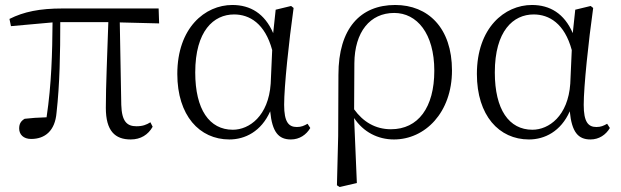

<svg xmlns="http://www.w3.org/2000/svg" viewBox="-20 -546 2492 771"><path d="M505 14C545 14 575 -5 593 -37L584 -55C568 -45 553 -39 528 -39C490 -39 469 -58 467 -125L461 -456L619 -452L617 -512H232C139 -512 76 -499 18 -470L24 -441L191 -456C190 -335 187 -208 167 -75C132 -74 104 -72 79 -69C64 -60 57 -49 57 -30C57 -6 74 12 105 12C161 12 201 -21 207 -93C220 -208 222 -335 222 -457H415C411 -329 405 -204 405 -113C405 -20 442 14 505 14Z M901 14C964 14 1029 -18 1065 -99C1073 -15 1099 14 1148 14C1183 14 1210 -5 1226 -32L1215 -49C1201 -41 1190 -36 1172 -36C1139 -36 1121 -56 1121 -125C1121 -199 1140 -379 1159 -514L1149 -522L1087 -507L1077 -413C1043 -492 985 -526 913 -526C803 -526 692 -434 692 -249C692 -82 781 14 901 14ZM1073 -345 1067 -210C1058 -80 981 -25 915 -25C821 -25 764 -106 764 -255C764 -422 838 -488 920 -488C982 -488 1044 -452 1073 -345Z M1333 198 1344 205 1413 189 1402 -72C1439 -16 1497 14 1562 14C1687 14 1795 -94 1795 -263C1795 -434 1699 -526 1567 -526C1427 -526 1339 -432 1339 -246L1338 0ZM1402 -107 1403 -292C1404 -418 1466 -494 1563 -494C1654 -494 1724 -412 1724 -262C1724 -114 1659 -27 1550 -27C1487 -27 1438 -57 1402 -107Z M2104 14C2167 14 2232 -18 2268 -99C2276 -15 2302 14 2351 14C2386 14 2413 -5 2429 -32L2418 -49C2404 -41 2393 -36 2375 -36C2342 -36 2324 -56 2324 -125C2324 -199 2343 -379 2362 -514L2352 -522L2290 -507L2280 -413C2246 -492 2188 -526 2116 -526C2006 -526 1895 -434 1895 -249C1895 -82 1984 14 2104 14ZM2276 -345 2270 -210C2261 -80 2184 -25 2118 -25C2024 -25 1967 -106 1967 -255C1967 -422 2041 -488 2123 -488C2185 -488 2247 -452 2276 -345Z"/></svg>

Font: Source Han Serif CN Light
Style: Regular
Weight: 300
Designer: Ryoko NISHIZUKA 西塚涼子 (kana & ideographs); Frank Grießhammer (Latin, Greek & Cyrillic); Wenlong ZHANG 张文龙 (bopomofo); San
Foundry: Adobe
Version: Version 2.003;hotconv 1.1.1;makeotfexe 2.6.0